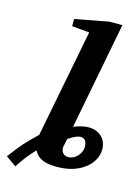

<svg xmlns="http://www.w3.org/2000/svg" viewBox="-199 -805 681 935"><g transform="rotate(15 141.0 -337.5)"><path d="M361 -127C361 -180 322 -214 271 -214C242 -214 217 -205 195 -197L299 -737H233L64 -705V-669L152 -661L46 -116C-14 -58 -20 -52 -79 25L-27 62C7 12 16 0 53 -40C79 12 136 12 174 12C282 12 361 -51 361 -127ZM276 -118C276 -81 244 -48 210 -48C181 -48 170 -73 175 -95L183 -132C200 -143 225 -159 245 -159C270 -159 276 -135 276 -118Z"/></g></svg>

Font: Veleka
Style: Bold Italic
Weight: 700
Italic angle: -12°
Designer: Stefan Peev, Context Ltd, 2016; SIL International, 1997-2014.
Foundry: Stefan Peev, Context Ltd, 2016
Version: Version 5.000